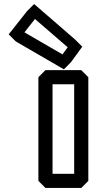

<svg xmlns="http://www.w3.org/2000/svg" viewBox="-20 -895 480 950"><path d="M240 -478H347V-35H240ZM205 -548 170 -513V0L205 35H382L417 0V-513L382 -548ZM153 -801 315 -661 289 -626 101 -735ZM149 -875 114 -840 23 -725 58 -690 296 -552 331 -587 387 -664 352 -699Z"/></svg>

Font: Hussar Press
Style: Bold
Weight: 700
Foundry: Cannot Into Space Fonts
Version: Version 1.43